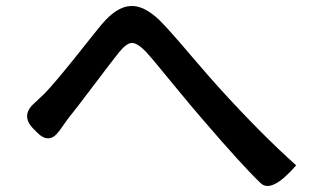

<svg xmlns="http://www.w3.org/2000/svg" viewBox="-20 -667 1040 634"><path d="M90 -242Q48 -285 92 -325L125 -356Q155 -386 228 -477Q301 -569 317 -588Q365 -644 409 -647Q454 -651 507 -600Q541 -566 612 -482Q684 -398 710 -370Q846 -221 958 -121Q877 -28 841 -62Q781 -119 648 -274Q615 -312 550 -391Q485 -471 462 -496Q432 -527 414 -525Q397 -524 372 -493Q352 -468 290 -386Q229 -305 203 -273Q170 -226 175 -234Q142 -188 101 -231Z"/></svg>

Font: Swei Half Moon CJK SC
Style: Medium
Weight: 500
Version: Version 2.071